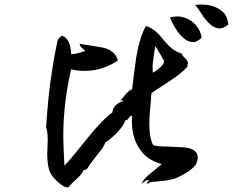

<svg xmlns="http://www.w3.org/2000/svg" viewBox="-20 -813 1040 837"><path d="M279 3Q266 9 234 -18Q202 -47 195 -70Q186 -99 186 -140Q186 -151 187 -172.5Q188 -194 188 -204Q188 -238 181 -258Q189 -380 201 -464.5Q213 -549 223 -598L231 -636Q236 -650 251 -657Q288 -644 290 -577Q309 -576 352 -591Q345 -598 336.5 -605Q328 -612 327 -622L420 -607Q481 -597 494 -549Q425 -504 350 -504Q335 -504 320 -505.5Q305 -507 290 -511Q256 -363 256 -222Q256 -193 257.5 -160Q259 -127 261 -91Q273 -103 299 -134Q325 -165 365 -215Q427 -292 470 -323Q472 -356 515 -372Q515 -377 514 -378Q513 -378 511 -376Q509 -374 507 -374Q506 -374 505 -375Q507 -377 513 -384Q519 -391 528 -402Q542 -419 556 -424Q560 -457 564 -490Q568 -523 573 -557Q581 -607 592 -642Q603 -677 616 -699Q652 -692 693 -639Q734 -588 772 -580Q774 -571 786 -560Q798 -549 800 -538Q797 -535 797.5 -529.5Q798 -524 796 -521Q771 -493 719 -459Q685 -437 665 -424Q645 -411 640 -407Q640 -400 638.5 -384.5Q637 -369 635 -344Q633 -322 632 -304.5Q631 -287 631 -273Q631 -214 647 -181Q660 -174 715 -174Q778 -172 800 -168Q842 -158 842 -127Q842 -114 835.5 -99.5Q829 -85 799 -64Q786 -56 774 -49.5Q762 -43 751 -38Q738 -33 722 -29.5Q706 -26 687 -24Q638 -20 633 -18Q628 -17 628 -14Q628 -11 626 -11Q621 -14 621 -17Q621 -21 630 -25Q629 -28 624 -28Q615 -28 598 -11Q603 -31 636 -57Q659 -76 671.5 -86.5Q684 -97 685 -98Q622 -113 587 -166Q555 -216 555 -282Q555 -289 555 -295.5Q555 -302 556 -309Q548 -309 541.5 -298.5Q535 -288 526 -288Q521 -268 493 -238Q466 -209 439 -192Q433 -171 403 -137Q370 -96 362 -80Q361 -80 358 -77Q356 -75 353 -73Q350 -71 345 -73Q338 -54 314 -33Q286 -8 279 3ZM785 -643Q763 -660 745.5 -688.5Q728 -717 721 -737Q754 -746 783.5 -736.5Q813 -727 833.5 -704Q854 -681 859 -649Q840 -629 821 -629.5Q802 -630 785 -643ZM975 -706Q951 -686 931 -689.5Q911 -693 894 -709Q875 -727 859.5 -751.5Q844 -776 831 -791Q857 -796 889.5 -790.5Q922 -785 947 -765Q972 -745 975 -706ZM647 -496Q689 -521 696 -545Q686 -567 657 -612Q645 -542 645 -519Q645 -512 645.5 -506.5Q646 -501 647 -496Z"/></svg>

Font: Yuji Hentaigana Akari
Style: Regular
Weight: 400
Designer: Kataoka Yuji
Foundry: Kinuta Font Factory
Version: Version 3.002